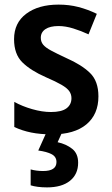

<svg xmlns="http://www.w3.org/2000/svg" viewBox="-20 -573 485 833"><path d="M407 -155Q407 -77 355 -33.5Q303 10 206 10Q155 10 115.5 2Q76 -6 42 -22V-131Q76 -112 119.5 -99.5Q163 -87 201 -87Q247 -87 268.5 -103Q290 -119 290 -147Q290 -164 280.5 -177.5Q271 -191 247 -205Q223 -219 179 -238Q113 -267 77 -302.5Q41 -338 41 -403Q41 -474 94 -513.5Q147 -553 234 -553Q280 -553 320.5 -542.5Q361 -532 400 -513L364 -424Q332 -439 298 -449.5Q264 -460 234 -460Q197 -460 177 -446.5Q157 -433 157 -409Q157 -392 167 -379.5Q177 -367 201 -354Q225 -341 268 -321Q334 -292 370.5 -256.5Q407 -221 407 -155ZM319 133Q319 183 283.5 211.5Q248 240 184 240Q162 240 143.5 237.5Q125 235 113 231V162Q138 169 167 169Q225 169 225 130Q225 107 204 96Q183 85 146 80L182 0H250L230 44Q267 52 293 72.5Q319 93 319 133Z"/></svg>

Font: Noto Sans Lao UI SemCond SemBd
Style: Regular
Weight: 600
Width: 4
Designer: Monotype Design Team
Foundry: Monotype Imaging Inc.
Version: Version 2.000; ttfautohint (v1.8.4.7-5d5b)